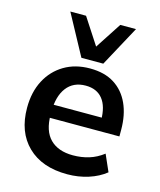

<svg xmlns="http://www.w3.org/2000/svg" viewBox="-114 -839 777 932"><g transform="rotate(15 274.0 -373.5)"><path d="M312 10Q185 10 113 -60Q41 -130 41 -252Q41 -331 72 -390Q103 -449 158.5 -482Q214 -515 288 -515Q361 -515 410 -484Q459 -453 484.5 -397Q510 -341 510 -266V-233H142V-299H421L404 -285Q404 -355 374.5 -392Q345 -429 289 -429Q227 -429 193.5 -385Q160 -341 160 -262V-249Q160 -167 200.5 -126.5Q241 -86 315 -86Q358 -86 395.5 -97.5Q433 -109 467 -135L504 -51Q468 -22 418 -6Q368 10 312 10ZM233 -554 123 -757H202L288 -625L374 -757H453L343 -554Z"/></g></svg>

Font: Mulish ExtraLight
Style: Bold
Weight: 700
Version: Version 3.603